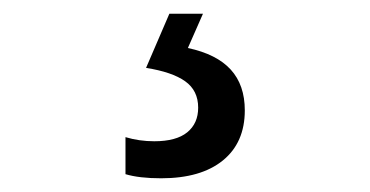

<svg xmlns="http://www.w3.org/2000/svg" viewBox="-20 -20 540 280"><path d="M163 234V180Q183 186 205 186Q237 186 253 173Q269 160 269 137Q269 112 250 98.5Q231 85 193 79L227 0H276L254 50Q296 59 316.5 81.5Q337 104 337 141Q337 188 305 214Q273 240 215 240Q183 240 163 234Z"/></svg>

Font: Noto Sans Mono UI Cond
Style: Regular
Weight: 400
Width: 3
Monospace: yes
Designer: Monotype Design team
Foundry: Monotype Imaging Inc.
Version: Version 1.000